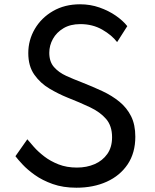

<svg xmlns="http://www.w3.org/2000/svg" viewBox="-20 -860 723 896"><path d="M336.5 16Q416 16 478 -12Q540 -40 575.8 -93.2Q611.5 -146.5 611.5 -222Q611.5 -278 591.8 -317.5Q572 -357 537.5 -385.2Q503 -413.5 457.5 -434.8Q412 -456 361 -476Q323 -490.5 288.5 -506.2Q254 -522 232 -547Q210 -572 210 -613.5Q210 -648 227 -678.5Q244 -709 276.2 -728.2Q308.5 -747.5 355 -747.5Q412 -747.5 457 -721.8Q502 -696 526.5 -663.5L574 -738Q554 -763.5 520.5 -786.8Q487 -810 444.2 -825Q401.5 -840 353.5 -840Q282 -840 227.5 -808.5Q173 -777 142.5 -725Q112 -673 112 -612Q112 -551.5 140.2 -511.5Q168.5 -471.5 210.8 -446.5Q253 -421.5 294 -405Q352.5 -382 400 -359.5Q447.5 -337 475.2 -304.8Q503 -272.5 503 -219.5Q503 -173 480.8 -141.5Q458.5 -110 421.5 -94Q384.5 -78 339 -78Q291 -78 253 -93Q215 -108 186.5 -130Q158 -152 138.5 -174Q119 -196 107.5 -210L52 -131Q62.5 -117 85 -92.8Q107.5 -68.5 142.5 -43.5Q177.5 -18.5 226 -1.2Q274.5 16 336.5 16Z"/></svg>

Font: Spartan Medium
Style: Regular
Weight: 500
Designer: Matt Bailey, Mirko Velimirovic
Foundry: Matt Bailey
Version: Version 1.003; ttfautohint (v1.8.3)